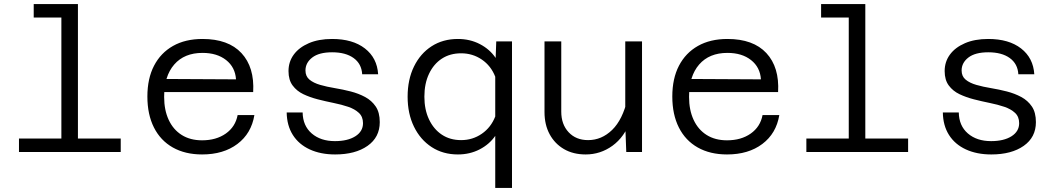

<svg xmlns="http://www.w3.org/2000/svg" viewBox="-20 -753 5240 951"><path d="M284 0V-733H366V0ZM74 0V-67H578V0ZM147 -666V-733H325V-666Z M981 12Q897 12 836 -22.5Q775 -57 742.5 -121.5Q710 -186 710 -275Q710 -364 743 -427.5Q776 -491 837 -525.5Q898 -560 983 -560Q1111 -560 1176 -490Q1241 -420 1234 -297H776V-362L1149 -360Q1145 -420 1100 -455.5Q1055 -491 983 -491Q893 -491 843 -433.5Q793 -376 793 -273Q793 -208 815.5 -159.5Q838 -111 880 -84.5Q922 -58 981 -58Q1051 -58 1098.5 -91.5Q1146 -125 1157 -183H1240Q1225 -92 1156 -40Q1087 12 981 12Z M1640 12Q1568 12 1514 -13Q1460 -38 1430.5 -84.5Q1401 -131 1400 -196H1479Q1480 -130 1524 -92Q1568 -54 1639 -54Q1702 -54 1740 -78Q1778 -102 1778 -143Q1778 -175 1757.5 -194Q1737 -213 1704.5 -224Q1672 -235 1632.5 -243Q1593 -251 1554 -261Q1515 -271 1482.5 -286.5Q1450 -302 1429.5 -329.5Q1409 -357 1409 -401Q1409 -447 1435 -482.5Q1461 -518 1509.5 -539Q1558 -560 1625 -560Q1727 -560 1787.5 -513Q1848 -466 1853 -385H1774Q1771 -437 1731.5 -465.5Q1692 -494 1625 -494Q1560 -494 1526.5 -468Q1493 -442 1493 -404Q1493 -375 1513 -358.5Q1533 -342 1566 -332.5Q1599 -323 1638.5 -316.5Q1678 -310 1717 -300Q1756 -290 1788.5 -272.5Q1821 -255 1841 -225.5Q1861 -196 1861 -148Q1861 -73 1800.5 -30.5Q1740 12 1640 12Z M2248 -560Q2308 -560 2357 -534.5Q2406 -509 2435 -466L2438 -548H2516V178H2433V-80Q2404 -38 2355.5 -13Q2307 12 2248 12Q2174 12 2118 -24.5Q2062 -61 2030.5 -125.5Q1999 -190 1999 -274Q1999 -359 2030.5 -423.5Q2062 -488 2118 -524Q2174 -560 2248 -560ZM2264 -59Q2321 -59 2366.5 -90.5Q2412 -122 2433 -176V-373Q2412 -427 2366.5 -458Q2321 -489 2264 -489Q2209 -489 2168.5 -462.5Q2128 -436 2105 -387.5Q2082 -339 2082 -274Q2082 -210 2105 -161.5Q2128 -113 2168.5 -86Q2209 -59 2264 -59Z M2760 -548V-200Q2760 -137 2796.5 -98Q2833 -59 2893 -59Q2960 -59 3012 -109.5Q3064 -160 3088 -263L3103 -156Q3073 -74 3013.5 -31Q2954 12 2881 12Q2819 12 2773.5 -14.5Q2728 -41 2702.5 -88Q2677 -135 2677 -198V-548ZM3160 -548V0H3082L3077 -132V-548Z M3581 12Q3497 12 3436 -22.5Q3375 -57 3342.5 -121.5Q3310 -186 3310 -275Q3310 -364 3343 -427.5Q3376 -491 3437 -525.5Q3498 -560 3583 -560Q3711 -560 3776 -490Q3841 -420 3834 -297H3376V-362L3749 -360Q3745 -420 3700 -455.5Q3655 -491 3583 -491Q3493 -491 3443 -433.5Q3393 -376 3393 -273Q3393 -208 3415.5 -159.5Q3438 -111 3480 -84.5Q3522 -58 3581 -58Q3651 -58 3698.5 -91.5Q3746 -125 3757 -183H3840Q3825 -92 3756 -40Q3687 12 3581 12Z M4184 0V-733H4266V0ZM3974 0V-67H4478V0ZM4047 -666V-733H4225V-666Z M4890 12Q4818 12 4764 -13Q4710 -38 4680.5 -84.5Q4651 -131 4650 -196H4729Q4730 -130 4774 -92Q4818 -54 4889 -54Q4952 -54 4990 -78Q5028 -102 5028 -143Q5028 -175 5007.5 -194Q4987 -213 4954.5 -224Q4922 -235 4882.5 -243Q4843 -251 4804 -261Q4765 -271 4732.5 -286.5Q4700 -302 4679.5 -329.5Q4659 -357 4659 -401Q4659 -447 4685 -482.5Q4711 -518 4759.5 -539Q4808 -560 4875 -560Q4977 -560 5037.5 -513Q5098 -466 5103 -385H5024Q5021 -437 4981.5 -465.5Q4942 -494 4875 -494Q4810 -494 4776.5 -468Q4743 -442 4743 -404Q4743 -375 4763 -358.5Q4783 -342 4816 -332.5Q4849 -323 4888.5 -316.5Q4928 -310 4967 -300Q5006 -290 5038.5 -272.5Q5071 -255 5091 -225.5Q5111 -196 5111 -148Q5111 -73 5050.5 -30.5Q4990 12 4890 12Z"/></svg>

Font: Azeret Mono Light
Style: Regular
Weight: 300
Designer: Martin Vácha
Foundry: Displaay
Version: Version 1.002